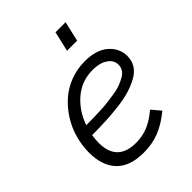

<svg xmlns="http://www.w3.org/2000/svg" viewBox="-201 -795 907 907"><g transform="rotate(-45 253.0 -341.5)"><path d="M397.5 -689.9 374.5 -589.8H307.1L330.1 -689.9ZM491.2 -370.1Q491.2 -339.8 476.6 -316.2Q461.9 -292.5 434.3 -276.9Q406.7 -261.2 372.6 -250.5Q338.4 -239.7 293.2 -234.1Q248 -228.5 204.3 -226.3Q160.6 -224.1 108.9 -224.1Q105 -198.2 105 -175.8Q105 -51.3 231 -51.3Q274.4 -51.3 311.8 -67.1Q349.1 -83 387.7 -115.7L425.3 -71.3Q376.5 -30.8 328.6 -11.7Q280.8 7.3 224.6 7.3Q131.3 7.3 85.7 -40.5Q40 -88.4 40 -175.8Q40 -223.6 53.2 -270.5Q66.4 -317.4 91.8 -357.7Q117.2 -397.9 151.9 -429Q186.5 -460 232.9 -477.8Q279.3 -495.6 331.1 -495.6Q407.7 -495.6 449.5 -459.2Q491.2 -422.9 491.2 -370.1ZM328.6 -440.4Q255.4 -440.4 201.4 -394.5Q147.5 -348.6 122.6 -276.9Q149.4 -276.9 166.7 -277.3Q184.1 -277.8 215.1 -278.8Q246.1 -279.8 267.6 -282.7Q289.1 -285.6 316.7 -289.8Q344.2 -293.9 362.8 -301Q381.3 -308.1 398.4 -317.6Q415.5 -327.1 424.1 -340.8Q432.6 -354.5 432.6 -371.1Q432.6 -401.9 404.1 -421.1Q375.5 -440.4 328.6 -440.4Z"/></g></svg>

Font: HK Grotesk Legacy
Style: Italic
Weight: 400
Italic angle: -13°
Designer: Alfredo Marco Pradil
Foundry: Hanken Design Co.
Version: Version 2.022;PS 002.022;hotconv 1.0.88;makeotf.lib2.5.64775